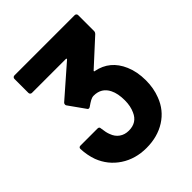

<svg xmlns="http://www.w3.org/2000/svg" viewBox="-200 -816 939 939"><g transform="rotate(-45 270.0 -346.0)"><path d="M497 -228Q497 -174 479 -128Q455 -64 398.5 -28Q342 8 265 8Q189 8 131.5 -30Q74 -68 49 -133Q35 -172 33 -217Q33 -229 45 -229H163Q175 -229 175 -217Q179 -184 186 -168Q195 -142 215.5 -127.5Q236 -113 264 -113Q320 -113 341 -162Q355 -192 355 -232Q355 -279 340 -309Q317 -356 263 -356Q252 -356 240 -349.5Q228 -343 211 -331Q207 -328 203 -328Q197 -328 194 -334L135 -417Q133 -420 133 -424Q133 -430 137 -434L296 -573Q298 -575 297.5 -577Q297 -579 294 -579H59Q54 -579 50.5 -582.5Q47 -586 47 -591V-688Q47 -693 50.5 -696.5Q54 -700 59 -700H476Q481 -700 484.5 -696.5Q488 -693 488 -688V-578Q488 -570 481 -563L350 -443Q348 -441 348.5 -439Q349 -437 353 -437Q440 -420 477 -334Q497 -288 497 -228Z"/></g></svg>

Font: UMi
Style: Bold
Weight: 700
Designer: Peter Middis
Foundry: We Are UMi
Version: Version 1.0